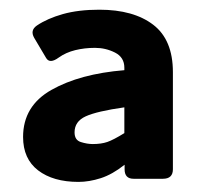

<svg xmlns="http://www.w3.org/2000/svg" viewBox="-20 -750 419 386"><path d="M26.4 -474.6Q26.4 -537.1 83.5 -569.3Q140.6 -601.6 230 -608.9V-613.8Q230 -634.8 211.2 -644.3Q192.4 -653.8 170.9 -653.8Q150.4 -653.8 131.3 -649.2Q112.3 -644.5 98.1 -634.3Q80.1 -621.1 72.8 -633.3L48.8 -673.8Q40 -689 54.2 -698.7Q75.2 -712.9 106.4 -721.7Q137.7 -730.5 179.7 -730.5Q248.5 -730.5 288.1 -700.2Q327.6 -669.9 327.6 -605V-409.7Q327.6 -390.6 307.6 -390.6H248.5Q230.5 -390.6 230.5 -409.7V-418.5H230Q206.1 -399.4 182.6 -391.8Q159.2 -384.3 137.7 -384.3Q86.9 -384.3 56.6 -407.5Q26.4 -430.7 26.4 -474.6ZM129.9 -483.9Q129.9 -468.3 142.6 -464.4Q155.3 -460.4 166.5 -460.4Q183.6 -460.4 195.8 -464.6Q208 -468.8 230 -482.4V-534.2Q174.8 -526.4 152.3 -516.1Q129.9 -505.9 129.9 -483.9Z"/></svg>

Font: Istok Web
Style: Bold
Weight: 700
Designer: Andrey V. Panov
Foundry: Andrey V. Panov
Version: Version 1.0.2g